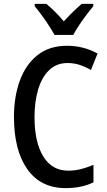

<svg xmlns="http://www.w3.org/2000/svg" viewBox="-20 -960 550 990"><path d="M328 -635Q271 -635 233 -598Q195 -561 176.5 -498Q158 -435 158 -356Q158 -227 203 -153.5Q248 -80 332 -80Q367 -80 399 -88.5Q431 -97 462 -110V-20Q401 10 319 10Q190 10 121 -87.5Q52 -185 52 -357Q52 -462 82.5 -545Q113 -628 174 -676Q235 -724 325 -724Q411 -724 483 -684L449 -599Q422 -615 392 -625Q362 -635 328 -635ZM261 -780Q244 -812 214.5 -854.5Q185 -897 159 -928V-940H219Q240 -923 263.5 -899.5Q287 -876 309 -850Q335 -878 355.5 -898Q376 -918 401 -940H461V-928Q445 -909 425.5 -883Q406 -857 387.5 -829.5Q369 -802 358 -780Z"/></svg>

Font: Noto Sans Condensed Medium
Style: Regular
Weight: 500
Width: 3
Designer: Monotype Design Team
Foundry: Monotype Imaging Inc.
Version: Version 2.013; ttfautohint (v1.8.4.7-5d5b)